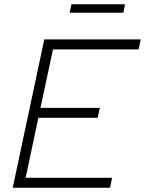

<svg xmlns="http://www.w3.org/2000/svg" viewBox="-20 -886 684 906"><path d="M40 0 189 -700H644L634 -653H230L171 -377H451L441 -330H161L101 -47H509L499 0ZM309 -826 317 -866H570L562 -826Z"/></svg>

Font: Red Hat Text
Style: Italic
Weight: 300
Italic angle: -12°
Designer: Pentagram, MCKL
Foundry: Pentagram, MCKL
Version: Version 1.023